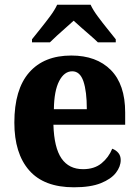

<svg xmlns="http://www.w3.org/2000/svg" viewBox="-20 -786 589 816"><path d="M294 10Q167 10 104 -62Q41 -134 41 -265Q41 -406 104 -478Q167 -550 283 -550Q390 -550 451 -488.5Q512 -427 512 -308V-256H207Q210 -158 241.5 -112.5Q273 -67 333 -67Q381 -67 411.5 -92Q442 -117 457 -154Q473 -148 483 -136Q493 -124 493 -106Q493 -78 472.5 -51.5Q452 -25 408.5 -7.5Q365 10 294 10ZM349 -322Q349 -398 334.5 -440.5Q320 -483 287 -483Q253 -483 231.5 -441.5Q210 -400 209 -322ZM116 -619Q131 -638 152 -664Q173 -690 193 -717Q213 -744 223 -766H365Q375 -744 395 -717Q415 -690 436 -664Q457 -638 472 -619V-606H396Q385 -617 366 -633.5Q347 -650 327 -667.5Q307 -685 293 -698Q279 -685 259.5 -668Q240 -651 222 -634.5Q204 -618 192 -606H116Z"/></svg>

Font: Noto Serif Thai SemiCondensed ExtraBold
Style: Regular
Weight: 800
Width: 4
Designer: Monotype Design Team
Foundry: Monotype Imaging Inc.
Version: Version 2.002; ttfautohint (v1.8.4.7-5d5b)